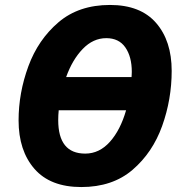

<svg xmlns="http://www.w3.org/2000/svg" viewBox="-20 -745 738 775"><path d="M308 10Q434 10 515 -59.5Q596 -129 634.5 -236.5Q673 -344 673 -459Q673 -580 610 -652.5Q547 -725 424 -725Q298 -725 216 -655Q134 -585 94.5 -477.5Q55 -370 55 -259Q55 -137 119 -63.5Q183 10 308 10ZM247 -434Q272 -504 314 -547.5Q356 -591 409 -591Q460 -591 486 -553.5Q512 -516 512 -455Q512 -448 511.5 -442.5Q511 -437 511 -434ZM324 -125Q215 -125 215 -260Q215 -280 217 -300H489Q466 -220 423.5 -172.5Q381 -125 324 -125Z"/></svg>

Font: Noto Sans Display Extra
Style: Italic
Weight: 800
Italic angle: -12°
Designer: Monotype Design Team
Foundry: Monotype Imaging Inc.
Version: Version 1.900